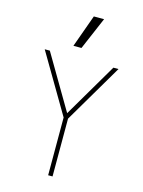

<svg xmlns="http://www.w3.org/2000/svg" viewBox="-152 -1151 923 1237"><g transform="rotate(15 310.0 -532.0)"><path d="M236.8 -847.7 314.9 -1064.5H383.3L290.5 -847.7ZM64 -778.3H98.1L310.1 -418L522 -778.3H556.2L324.7 -385.3V0H295.4V-385.3Z"/></g></svg>

Font: Cherry
Style: Light
Weight: 300
Designer: Amin Abedi
Version: Version 1.00 ; ttfautohint (v1.6)